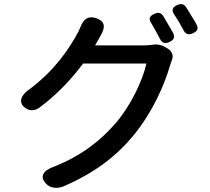

<svg xmlns="http://www.w3.org/2000/svg" viewBox="-20 -853 1020 931"><path d="M797 -732C788 -748 779 -763 771 -776C760 -792 747 -794 729 -786C705 -776 699 -762 714 -740C720 -729 727 -717 734 -705C742 -691 749 -677 756 -664C766 -644 780 -640 801 -649C823 -659 830 -672 819 -694C812 -706 804 -719 797 -732ZM910 -773C901 -789 891 -805 881 -820C870 -835 857 -836 840 -829C817 -819 810 -805 824 -784C831 -773 839 -760 847 -748C854 -735 862 -721 869 -708C879 -687 895 -682 916 -692C938 -702 944 -715 932 -736C926 -748 918 -760 910 -773ZM559 -633H441L456 -659C459 -664 463 -671 467 -679C492 -720 491 -750 446 -765C407 -778 385 -760 370 -722C366 -711 361 -701 357 -694C318 -621 246 -511 120 -418C83 -393 66 -356 102 -330C124 -314 148 -315 171 -331C257 -395 328 -471 383 -545H536H690C672 -463 613 -339 541 -256C469 -173 378 -99 242 -45C190 -27 167 5 208 42C229 61 261 61 287 51C443 -16 549 -100 631 -201C719 -309 777 -440 804 -534C806 -541 809 -548 811 -555C823 -579 817 -603 794 -617L780 -625C762 -636 738 -640 721 -636C707 -634 692 -633 677 -633Z"/></svg>

Font: GenSenRounded2 TW M
Style: Regular
Weight: 500
Version: Version 2.100;PS 2.1;hotconv 16.6.51;makeotf.lib2.5.65220 DE